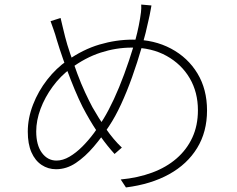

<svg xmlns="http://www.w3.org/2000/svg" viewBox="-20 -790 1040 843"><path d="M645 -766Q643 -755 641 -744Q639 -733 637 -723Q635 -713 633 -705Q621 -647 602 -581.5Q583 -516 560 -451.5Q537 -387 511.5 -332Q486 -277 460 -238Q429 -190 391.5 -146Q354 -102 313 -74.5Q272 -47 226 -47Q191 -47 162.5 -66Q134 -85 118 -121.5Q102 -158 102 -212Q102 -271 125 -330.5Q148 -390 187.5 -440.5Q227 -491 275 -524Q344 -573 417 -594.5Q490 -616 563 -616Q657 -616 731 -576.5Q805 -537 847 -467.5Q889 -398 889 -305Q889 -211 845.5 -140Q802 -69 722.5 -25Q643 19 533 33L510 -2Q585 -9 647.5 -32Q710 -55 755 -94Q800 -133 824.5 -186Q849 -239 849 -306Q849 -385 813 -446.5Q777 -508 711.5 -544.5Q646 -581 558 -581Q490 -581 422 -559Q354 -537 290 -489Q246 -457 211.5 -410Q177 -363 158 -312Q139 -261 139 -213Q139 -153 164 -119Q189 -85 228 -85Q256 -85 285 -102Q314 -119 341.5 -146.5Q369 -174 393 -206.5Q417 -239 435 -269Q457 -305 480 -354.5Q503 -404 525 -463.5Q547 -523 566 -585.5Q585 -648 595 -709Q597 -719 599 -736.5Q601 -754 600 -770ZM246 -711Q250 -694 255.5 -671Q261 -648 266 -628Q274 -596 288.5 -553.5Q303 -511 319.5 -466.5Q336 -422 354 -383.5Q372 -345 386 -319Q412 -273 445 -225Q478 -177 515 -142L483 -114Q452 -148 420.5 -192Q389 -236 358 -292Q343 -318 325.5 -356.5Q308 -395 290.5 -440Q273 -485 257 -530.5Q241 -576 229 -616Q223 -638 215 -660.5Q207 -683 202 -697Z"/></svg>

Font: Noto Sans JP Thin ExtraLight
Style: Regular
Weight: 250
Version: Version 2.004-H2;hotconv 1.0.118;makeotfexe 2.5.65603